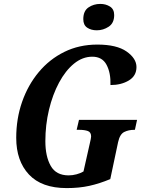

<svg xmlns="http://www.w3.org/2000/svg" viewBox="-20 -952 736 982"><path d="M321 10Q193 10 128 -59.5Q63 -129 63 -247Q63 -345 93 -431Q123 -517 178 -583Q233 -649 309 -686.5Q385 -724 478 -724Q577 -724 627.5 -688.5Q678 -653 678 -609Q678 -564 639 -540.5Q600 -517 545 -517Q547 -579 525 -620.5Q503 -662 452 -662Q402 -662 358.5 -626.5Q315 -591 282 -529.5Q249 -468 230.5 -390.5Q212 -313 212 -230Q212 -152 239.5 -103.5Q267 -55 331 -55Q351 -55 371.5 -60.5Q392 -66 407 -75L439 -217Q446 -246 446 -254Q446 -276 429 -282Q412 -288 385 -288H372L384 -339H681L670 -288H666Q638 -288 615.5 -277Q593 -266 584 -225L544 -36Q489 -13 437 -1.5Q385 10 321 10ZM475 -797Q446 -797 426 -810.5Q406 -824 406 -854Q406 -896 432.5 -914Q459 -932 493 -932Q521 -932 542.5 -918.5Q564 -905 564 -875Q564 -834 536 -815.5Q508 -797 475 -797Z"/></svg>

Font: Noto Serif Condensed
Style: Bold Italic
Weight: 700
Width: 3
Italic angle: -12°
Designer: Monotype Design Team
Foundry: Monotype Imaging Inc.
Version: Version 2.014